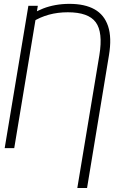

<svg xmlns="http://www.w3.org/2000/svg" viewBox="-20 -757 591 981"><path d="M424.8 203.6H375L487.8 -475.6Q506.8 -592.3 469.2 -643.3Q431.6 -694.3 326.7 -694.3Q274.9 -694.3 229.7 -681.9Q184.6 -669.4 146.5 -645.5L145.5 -686.5Q170.9 -702.1 200.4 -713.6Q230 -725.1 263.9 -731.2Q297.9 -737.3 335 -737.3Q413.1 -737.3 462.9 -709.5Q512.7 -681.6 532.2 -623.3Q551.8 -564.9 536.6 -474.1ZM173.3 -727.5 52.7 0H3.9L125 -727.5Z"/></svg>

Font: Inter 16pt ExtraLight
Style: Italic
Weight: 250
Italic angle: -9.3988°
Version: Version 4.001;git-66647c0bb